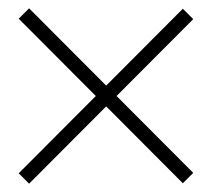

<svg xmlns="http://www.w3.org/2000/svg" viewBox="-20 -551 510 462"><path d="M25 -134 420 -530 445 -505 50 -109ZM50 -531 445 -135 420 -110 25 -506Z"/></svg>

Font: Brygada 1918
Style: Regular
Weight: 400
Designer: Mateusz Machalski | Borys Kosmynka | Przemek Hoffer
Foundry: NIEPODLEGLA 2018
Version: Version 3.006